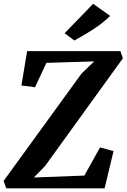

<svg xmlns="http://www.w3.org/2000/svg" viewBox="-34 -1020 686 1040"><path d="M0 0 -14.5 -40 408 -622 476.5 -687.5 217.5 -679.5 155.5 -547.5 82 -557 113 -743H618.5L631.5 -704L209.5 -120L149 -58.5L423 -69L508 -221.5L581 -201.5L532.5 0ZM369 -800.5 316 -840 470.5 -999.5 562.5 -934Q533 -904.5 498 -879.8Q463 -855 429.2 -835.2Q395.5 -815.5 369 -800.5Z"/></svg>

Font: Merriweather 24pt
Style: Bold Italic
Weight: 700
Italic angle: -7.8°
Designer: Eben Sorkin
Foundry: Eben Sorkin
Version: Version 2.101